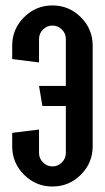

<svg xmlns="http://www.w3.org/2000/svg" viewBox="-20 -679 382 699"><path d="M219.7 -366.2V-537.1Q219.7 -557.1 205.3 -571.5Q190.9 -585.9 170.9 -585.9Q150.9 -585.9 136.5 -571.5Q122.1 -557.1 122.1 -537.1V-451.7L24.4 -463.9V-512.7Q24.4 -573.2 67.4 -616.2Q110.4 -659.2 170.9 -659.2Q231.4 -659.2 274.4 -616.2Q317.4 -573.2 317.4 -512.7V-146.5Q317.4 -85.9 274.4 -43Q231.4 0 170.9 0Q110.4 0 67.4 -43Q24.4 -85.9 24.4 -146.5V-195.3L122.1 -207.5V-122.1Q122.1 -102.1 136.5 -87.6Q150.9 -73.2 170.9 -73.2Q190.9 -73.2 205.3 -87.6Q219.7 -102.1 219.7 -122.1V-293H134.3L122.1 -366.2Z"/></svg>

Font: Alegre Sans
Style: Regular
Weight: 400
Width: 3
Designer: GrandChaos9000
Version: Version 1.2.6 - August 1, 2014